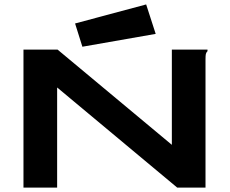

<svg xmlns="http://www.w3.org/2000/svg" viewBox="-20 -847 1040 867"><path d="M86 -623H240L756 -193V-623H917V-616Q911 -610 909.5 -603Q908 -596 908 -579V0H780L238 -452V0H86ZM352 -636 319 -741 640 -827 683 -694Z"/></svg>

Font: Inconsolata UltraExpanded Black
Style: Regular
Weight: 900
Width: 9
Monospace: yes
Designer: Raph Levien, Cyreal, Brenton Simpson
Foundry: Raph Levien, Cyreal, Google
Version: Version 3.001; ttfautohint (v1.8.2.53-6de2)